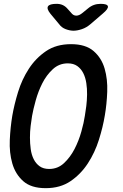

<svg xmlns="http://www.w3.org/2000/svg" viewBox="-20 -970 640 1000"><path d="M236 -90Q281 -90 313.5 -120.5Q346 -151 368 -193.5Q390 -236 403.5 -284Q417 -332 422 -367Q426 -389 429.5 -418Q433 -447 433.5 -477.5Q434 -508 429.5 -537.5Q425 -567 413.5 -589.5Q402 -612 382.5 -626Q363 -640 333 -640Q288 -640 255 -609.5Q222 -579 200.5 -536.5Q179 -494 166 -447Q153 -400 147 -366Q143 -343 139.5 -313.5Q136 -284 136 -253.5Q136 -223 140 -193.5Q144 -164 155.5 -141Q167 -118 186.5 -104Q206 -90 236 -90ZM218 10Q142 10 101 -26.5Q60 -63 44 -119Q28 -175 31 -241Q34 -307 44 -367Q54 -425 74 -490.5Q94 -556 130 -611.5Q166 -667 219.5 -703.5Q273 -740 350 -740Q426 -740 467.5 -704Q509 -668 525 -612.5Q541 -557 538.5 -492Q536 -427 526 -369Q516 -308 495 -241.5Q474 -175 437.5 -119Q401 -63 347.5 -26.5Q294 10 218 10ZM275 -950Q293 -950 307 -943.5Q321 -937 332 -924L350 -904Q361 -889 376.5 -888.5Q392 -888 410 -903L437 -925Q452 -938 468.5 -944Q485 -950 504 -950Q539 -950 542 -937Q545 -924 515 -899L451 -844Q430 -826 406 -818Q382 -810 363 -810Q344 -810 322.5 -818Q301 -826 288 -844L243 -898Q222 -924 230 -937Q238 -950 275 -950Z"/></svg>

Font: Maple Mono Medium
Style: Italic
Weight: 500
Italic angle: -10°
Monospace: yes
Designer: subframe7536
Version: Version 7.000